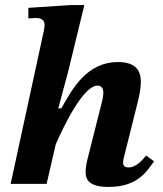

<svg xmlns="http://www.w3.org/2000/svg" viewBox="-20 -726 643 758"><path d="M409 12C527 12 562 -54 588 -89L557 -112C544 -97 520 -65 487 -65C472 -65 466 -72 466 -85C466 -96 470 -108 470 -108L525 -328C529 -343 536 -377 536 -403C536 -443 520 -481 446 -481C318 -481 262 -367 222 -298H210L248 -439L313 -706H258L92 -695V-653C92 -653 110 -655 121 -655C146 -655 156 -645 156 -627C156 -615 151 -595 151 -595L22 0H164L200 -156C228 -220 307 -388 365 -388C381 -388 388 -376 388 -360C388 -343 381 -318 381 -318L324 -92C323 -87 318 -66 318 -47C318 -18 330 12 409 12Z"/></svg>

Font: STIX Two Text
Style: Bold Italic
Weight: 700
Italic angle: -12°
Designer: Ross Mills, John Hudson & Paul Hanslow, Tiro Typeworks Ltd; with prior portions MicroPress Inc. and Coen Hoffman, Elsevi
Foundry: Tiro Typeworks Ltd
Version: Version 2.13 b171